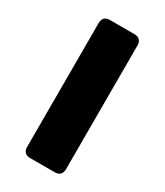

<svg xmlns="http://www.w3.org/2000/svg" viewBox="-188 -827 774 903"><g transform="rotate(30 199.0 -375.0)"><path d="M93.8 -710.9V-39.1C93.8 -13.7 107.4 0 132.8 0H265.6C291 0 304.7 -13.7 304.7 -39.1V-710.9C304.7 -736.3 291 -750 265.6 -750H132.8C107.4 -750 93.8 -736.3 93.8 -710.9Z"/></g></svg>

Font: Gyrotrope Black
Style: Regular
Weight: 900
Designer: David Moles
Version: Version 1.003;Glyphs 3.3.1 (3343)